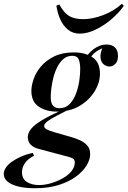

<svg xmlns="http://www.w3.org/2000/svg" viewBox="-118 -808 679 1022"><path d="M218 -225 250 -226Q213 -207 183 -191.5Q153 -176 135 -162.5Q117 -149 117 -137Q117 -127 130.5 -119.5Q144 -112 172 -104L249 -82Q280 -74 305.5 -62.5Q331 -51 346.5 -33.5Q362 -16 362 12Q362 41 343 72.5Q324 104 287 131.5Q250 159 195 176.5Q140 194 68 194Q16 194 -21.5 184.5Q-59 175 -78.5 158Q-98 141 -98 118Q-98 101 -86.5 84Q-75 67 -54.5 52.5Q-34 38 -5.5 25.5Q23 13 57 6L63 21Q27 40 13 62.5Q-1 85 -1 108Q-1 144 25 160.5Q51 177 90 177Q121 177 154.5 167Q188 157 217 140.5Q246 124 263 102.5Q280 81 280 57Q280 41 269 35Q258 29 236 24L86 -16Q62 -22 46 -37.5Q30 -53 30 -78Q30 -100 47.5 -122Q65 -144 106 -168.5Q147 -193 218 -225ZM267 -511Q239 -511 219.5 -494Q200 -477 186.5 -450Q173 -423 165.5 -392.5Q158 -362 155 -335Q152 -308 152 -291Q152 -259 164.5 -245.5Q177 -232 198 -232Q231 -232 252.5 -254Q274 -276 286.5 -309.5Q299 -343 304 -378Q309 -413 309 -440Q309 -472 301 -491.5Q293 -511 267 -511ZM275 -529Q336 -529 375 -502.5Q414 -476 414 -416Q414 -368 385.5 -321.5Q357 -275 306 -244.5Q255 -214 185 -214Q127 -214 88 -240.5Q49 -267 49 -324Q49 -353 61.5 -388.5Q74 -424 101 -455.5Q128 -487 171 -508Q214 -529 275 -529ZM349 -477 330 -484Q345 -519 378.5 -545Q412 -571 450 -571Q478 -571 494 -555.5Q510 -540 510 -510Q510 -482 496 -468Q482 -454 465 -454Q449 -454 434.5 -465Q420 -476 417 -500Q414 -524 430 -560L441 -557Q400 -541 382 -523.5Q364 -506 349 -477ZM325 -706Q374 -706 431 -727.5Q488 -749 531 -788L541 -777Q517 -742 478 -708Q439 -674 393.5 -651.5Q348 -629 307 -629Q270 -629 244.5 -649.5Q219 -670 203.5 -703.5Q188 -737 182 -778L198 -784Q221 -741 249 -723.5Q277 -706 325 -706Z"/></svg>

Font: Playfair Display Medium
Style: Italic
Weight: 500
Italic angle: -14°
Designer: Claus Eggers Sørensen
Foundry: Claus Eggers Sørensen
Version: Version 1.203